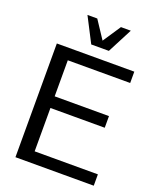

<svg xmlns="http://www.w3.org/2000/svg" viewBox="-168 -1035 932 1134"><g transform="rotate(20 298.5 -467.5)"><path d="M69.3 0V-714.8H556.2V-643.6H164.1V-417H505.4V-343.8H164.1V-71.3H561.5V0ZM262.2 -778.8 181.6 -935.1H243.2L317.4 -822.8L392.1 -935.1H454.1L373 -778.8Z"/></g></svg>

Font: Pontano Sans Medium
Style: Regular
Weight: 500
Designer: Vernon Adams
Foundry: Vernon Adams
Version: Version 2.001